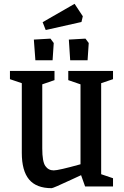

<svg xmlns="http://www.w3.org/2000/svg" viewBox="-20 -975 649 1004"><path d="M94 -176V-540L32 -561V-604H265V-556L201 -534V-199Q201 -130 217 -107Q233 -84 261 -84Q286 -84 401 -116V-534L337 -556V-604H571V-561L509 -540V-64L571 -43V0H425L404 -59L352 -35Q258 9 250 9Q170 9 132 -36.5Q94 -82 94 -176ZM157 -768 244 -773 261 -750 255 -660H165ZM340 -768 427 -773 444 -750 438 -660H347ZM203 -859 370 -955 413 -890 406 -860 219 -818Z"/></svg>

Font: Grenze Medium
Style: Regular
Weight: 500
Designer: Renata Polastri
Foundry: Omnibus-Type
Version: Version 1.002; ttfautohint (v1.8)